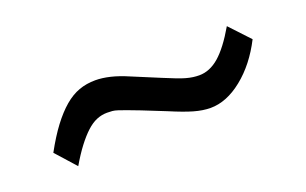

<svg xmlns="http://www.w3.org/2000/svg" viewBox="-38 -514 682 428"><g transform="rotate(-20 303.0 -300.0)"><path d="M93 -210Q107 -234 120 -251Q133 -268 145 -279Q157 -290 169 -295Q181 -300 194 -300Q201 -300 206.5 -299.5Q212 -299 219.5 -296.5Q227 -294 238 -290Q249 -286 267 -279L322 -257Q355 -243 376 -237Q397 -231 415 -231Q453 -231 491 -261.5Q529 -292 555 -343L511 -390Q486 -347 463.5 -327.5Q441 -308 416 -308Q409 -308 401.5 -309Q394 -310 385 -312.5Q376 -315 364.5 -319.5Q353 -324 336 -331L271 -358Q248 -368 229 -372.5Q210 -377 194 -377Q173 -377 155 -370.5Q137 -364 120 -349.5Q103 -335 86 -312.5Q69 -290 51 -257Z"/></g></svg>

Font: Involve
Style: Regular
Weight: 400
Designer: Stefan Peev
Foundry: Context Ltd.
Version: Version 1.001